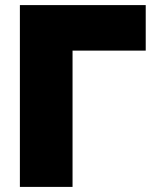

<svg xmlns="http://www.w3.org/2000/svg" viewBox="-20 -733 624 753"><path d="M58 0V-713H551.5V-534.5H264.5V0Z"/></svg>

Font: Commissioner ExtraBold
Style: Regular
Weight: 800
Designer: Kostas Bartsokas
Foundry: Kostas Bartsokas
Version: Version 1.000; ttfautohint (v1.8.3)